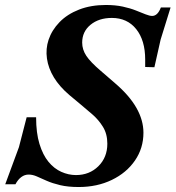

<svg xmlns="http://www.w3.org/2000/svg" viewBox="-20 -740 705 771"><path d="M296 11Q253 11 221.5 3.5Q190 -4 167.5 -14Q145 -24 128 -31.5Q111 -39 95 -39Q79 -39 65.5 -29Q52 -19 42 0H1L56 -149L87 -269H125Q125 -206 138.5 -162Q152 -118 174.5 -90.5Q197 -63 226 -50Q255 -37 285 -37Q339 -37 375 -72.5Q411 -108 411 -163Q411 -202 393.5 -230.5Q376 -259 350.5 -281Q325 -303 301 -323L259 -358Q219 -392 196.5 -429Q174 -466 168.5 -505Q163 -544 175 -580Q188 -619 219 -651Q250 -683 297.5 -701.5Q345 -720 405 -720Q443 -720 473 -713.5Q503 -707 525.5 -698Q548 -689 564.5 -682.5Q581 -676 591 -676Q613 -676 626 -710H665L625 -581L600 -470L563 -471V-501Q563 -578 527 -623Q491 -668 429 -668Q377 -668 343.5 -640.5Q310 -613 310 -569Q310 -541 326.5 -516Q343 -491 384 -456L443 -405Q500 -356 528 -306.5Q556 -257 556 -207Q556 -145 522 -95.5Q488 -46 429 -17.5Q370 11 296 11Z"/></svg>

Font: Baskervville
Style: Bold Italic
Weight: 700
Italic angle: -18°
Version: Version 1.100